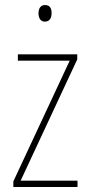

<svg xmlns="http://www.w3.org/2000/svg" viewBox="-20 -743 357 763"><path d="M159 -723C139 -723 133 -706 133 -690C133 -672 141 -657 158 -657C177 -657 185 -671 185 -691C185 -707 180 -723 159 -723ZM288 0V-25H62L287 -507V-527H51V-502H257L33 -22V0Z"/></svg>

Font: Noto Sans Lao Condensed Thin
Style: Regular
Weight: 100
Width: 3
Designer: Monotype Design Team
Foundry: Monotype Imaging Inc.
Version: Version 2.003